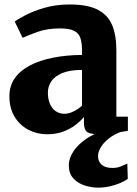

<svg xmlns="http://www.w3.org/2000/svg" viewBox="-20 -589 613 858"><path d="M191 11Q145.5 11 107 -9Q68.5 -29 45.2 -67.2Q22 -105.5 22 -160Q22 -205.5 46.2 -239.8Q70.5 -274 114.2 -296.8Q158 -319.5 217.2 -331.2Q276.5 -343 346.5 -343.5V-363Q346.5 -397.5 339.2 -419.2Q332 -441 310.8 -451.5Q289.5 -462 248 -462Q190.5 -462 147.8 -446.5Q105 -431 81 -420L46 -492.5Q59 -503 93.8 -521.2Q128.5 -539.5 179.2 -554.2Q230 -569 290.5 -569Q370.5 -569 416 -546Q461.5 -523 480.8 -477.5Q500 -432 500 -363.5V-67.5H551.5V-4.5Q540 -2 516.5 1.5Q493 5 466.2 7.8Q439.5 10.5 418 10.5Q379.5 10.5 367.2 -0.8Q355 -12 355 -43.5V-66.5Q342.5 -50.5 319.5 -32.2Q296.5 -14 264.2 -1.5Q232 11 191 11ZM268.5 -80.5Q287 -80.5 309 -91.2Q331 -102 346.5 -117V-276.5Q291.5 -276.5 257.8 -262.2Q224 -248 209 -225.2Q194 -202.5 194 -176Q194 -146 203.2 -124.8Q212.5 -103.5 229.2 -92Q246 -80.5 268.5 -80.5ZM419 249.5Q388 249.5 357.5 239.5Q327 229.5 307.2 207.5Q287.5 185.5 287.5 150Q287.5 129.5 296.8 108.2Q306 87 324.2 66.8Q342.5 46.5 369 29Q395.5 11.5 430 -1L466 -5L523.5 -1Q489 11.5 465.5 30.5Q442 49.5 430 70Q418 90.5 418 108.5Q418 133 434.5 147.2Q451 161.5 482 161.5Q504 161.5 518.8 155Q533.5 148.5 549 142L551 210.5Q537 220.5 515.8 229.5Q494.5 238.5 469.5 244Q444.5 249.5 419 249.5Z"/></svg>

Font: Merriweather Light 18pt Black
Style: Regular
Weight: 900
Version: Version 2.100